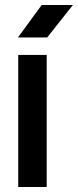

<svg xmlns="http://www.w3.org/2000/svg" viewBox="-20 -749 312 769"><path d="M53 0V-529H167V0ZM52 -599 147 -729H272L169 -599Z"/></svg>

Font: Hubot Sans Medium
Style: Regular
Weight: 500
Designer: Deni Anggara
Foundry: GitHub, Inc., Subsidiary of Microsoft Corporation
Version: Version 2.000